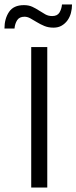

<svg xmlns="http://www.w3.org/2000/svg" viewBox="-60 -841 343 861"><path d="M152 -630V0H80V-630ZM-40 -713Q-40 -757 -19.5 -787.5Q1 -818 47 -818Q69 -818 85 -810.5Q101 -803 115.5 -793.5Q130 -784 143.5 -776.5Q157 -769 174 -769Q197 -769 206.5 -784.5Q216 -800 218 -821H263Q263 -801 258 -782.5Q253 -764 242.5 -749.5Q232 -735 216.5 -726Q201 -717 180 -717Q157 -717 139 -724.5Q121 -732 105.5 -741.5Q90 -751 76.5 -758.5Q63 -766 50 -766Q27 -766 17 -750.5Q7 -735 5 -713Z"/></svg>

Font: Mukta Vaani Light
Style: Regular
Weight: 300
Designer: Noopur Datye, Girish Dalvi, Yashodeep Gholap, Pallavi Karambelkar
Foundry: Ek Type
Version: Version 2.538;PS 1.000;hotconv 16.6.51;makeotf.lib2.5.65220;